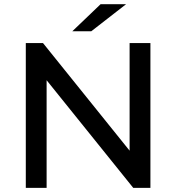

<svg xmlns="http://www.w3.org/2000/svg" viewBox="-20 -908 852 928"><path d="M104.7 -700H187.7L649.1 -126.7H606.4V-700H707V0H624L162.6 -573.3H205.3V0H104.7ZM466.1 -887.6H589.3L421.3 -757H329.6Z"/></svg>

Font: iiserrat Thin
Style: Regular
Weight: 100
Designer: Akira Ohta
Foundry: Akira Ohta
Version: Version 1.200;Glyphs 3.3.1 (3343)